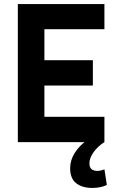

<svg xmlns="http://www.w3.org/2000/svg" viewBox="-20 -701 581 947"><path d="M160 -279V-404H438V-279ZM157 -557 199 -607V-79L152 -125H495V0H68V-681H495V-557ZM436 226Q385 226 355.5 202.5Q326 179 326 129Q326 89 348.5 53.5Q371 18 404 -5L495 0Q463 20 442 49Q421 78 421 105Q421 142 461 142Q469 142 479 139.5Q489 137 495 134L507 211Q496 217 477.5 221.5Q459 226 436 226Z"/></svg>

Font: Gabarito SemiBold
Style: Regular
Weight: 600
Designer: Leandro Assis / Alvaro Franca / Felipe Casaprima
Foundry: Naipe Foundry
Version: Version 1.000